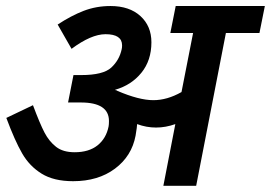

<svg xmlns="http://www.w3.org/2000/svg" viewBox="-58 -602 878 622"><path d="M673.8 -495 577.5 0H471.2L510 -200Q478.8 -188.8 447.5 -188.8Q416.2 -188.8 386.2 -200Q386.2 -192.5 381.2 -162.5Q368.8 -96.2 314.4 -55.6Q260 -15 178.8 -15Q116.2 -15 76.9 -39.4Q37.5 -63.8 13.8 -105Q-10 -146.2 -37.5 -220L48.8 -261.2Q71.2 -201.2 86.2 -172.5Q101.2 -143.8 123.8 -126.2Q146.2 -108.8 183.8 -108.8Q230 -108.8 258.1 -131.2Q286.2 -153.8 293.8 -192.5Q295 -198.8 295 -210Q295 -270 203.8 -270H190H162.5L180 -358.8H205Q276.2 -358.8 302.5 -383.1Q328.8 -407.5 336.2 -442.5Q337.5 -447.5 337.5 -455Q337.5 -491.2 283.8 -491.2Q237.5 -491.2 173.8 -443.8L128.8 -522.5Q172.5 -551.2 213.1 -566.9Q253.8 -582.5 300 -582.5Q361.2 -582.5 396.9 -550Q432.5 -517.5 432.5 -465Q432.5 -406.2 400 -366.2Q367.5 -326.2 315 -311.2L316.2 -310Q320 -310 322.5 -307.5Q392.5 -277.5 438.8 -277.5Q483.8 -277.5 530 -303.8L567.5 -495H493.8L511.2 -582.5H800L782.5 -495Z"/></svg>

Font: Cambay
Style: Bold Italic
Weight: 700
Italic angle: -11°
Designer: Pooja Saxena
Foundry: Pooja Saxena
Version: Version 1.006;PS 001.006;hotconv 1.0.70;makeotf.lib2.5.58329